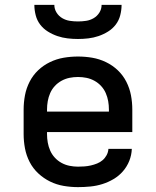

<svg xmlns="http://www.w3.org/2000/svg" viewBox="-20 -760 640 788"><path d="M300 8Q271 8 241.5 3Q212 -2 185.5 -15Q159 -28 137 -48.5Q115 -69 101.5 -95.5Q88 -122 82.5 -151Q77 -180 77 -210V-310Q77 -340 82.5 -369Q88 -398 101.5 -424.5Q115 -451 136.5 -471.5Q158 -492 185 -505Q212 -518 241 -523Q270 -528 300 -528Q330 -528 359 -523Q388 -518 415 -505Q442 -492 463.5 -471.5Q485 -451 498.5 -424.5Q512 -398 517.5 -369Q523 -340 523 -310V-218H173V-210Q173 -192 176 -175Q179 -158 186 -142Q193 -126 205 -113Q217 -100 232.5 -91.5Q248 -83 265.5 -79.5Q283 -76 300 -76Q313 -76 326.5 -77Q340 -78 353 -81Q366 -84 378.5 -89Q391 -94 401 -102.5Q411 -111 417.5 -123Q424 -135 425 -149H521Q520 -123 510.5 -99.5Q501 -76 484.5 -57Q468 -38 446 -25Q424 -12 400 -4.5Q376 3 350.5 5.5Q325 8 300 8ZM173 -302H427V-310Q427 -328 424 -345Q421 -362 414 -378Q407 -394 395 -407Q383 -420 367.5 -428.5Q352 -437 335 -440.5Q318 -444 300 -444Q282 -444 265 -440.5Q248 -437 232.5 -428.5Q217 -420 205 -407Q193 -394 186 -378Q179 -362 176 -345Q173 -328 173 -310ZM300 -600Q279 -600 257.5 -602.5Q236 -605 215.5 -612Q195 -619 176.5 -630.5Q158 -642 145 -659Q132 -676 126.5 -697.5Q121 -719 121 -740H203Q203 -723 212 -708.5Q221 -694 235.5 -685.5Q250 -677 266.5 -674.5Q283 -672 300 -672Q317 -672 333.5 -674.5Q350 -677 364.5 -685.5Q379 -694 388 -708.5Q397 -723 397 -740H479Q479 -719 473.5 -697.5Q468 -676 455 -659Q442 -642 423.5 -630.5Q405 -619 384.5 -612Q364 -605 342.5 -602.5Q321 -600 300 -600Z"/></svg>

Font: Iosevka Fixed Curly Md Ex
Style: Regular
Weight: 500
Width: 7
Monospace: yes
Designer: Belleve Invis
Foundry: Belleve Invis
Version: Version 30.1.2